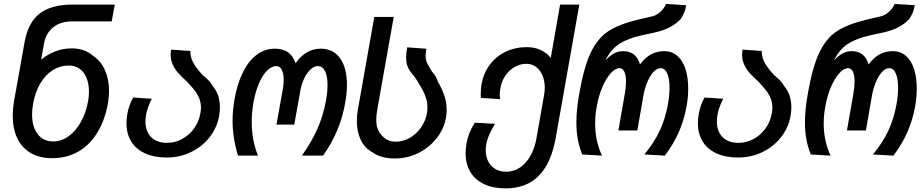

<svg xmlns="http://www.w3.org/2000/svg" viewBox="-20 -814 4840 1008"><path d="M47 -206Q47 -245.5 54 -284.5L109 -592.5Q127 -695 187.8 -742.5Q248.5 -790 361 -790H582.5L566.5 -701.5H356.5Q297 -701.5 258.8 -670.2Q220.5 -639 211 -584.5L196 -500.5Q227.5 -527.5 269 -543.8Q310.5 -560 355 -560Q390.5 -560 418 -550.5Q445.5 -541 468.5 -521Q509 -494.5 530.8 -446.2Q552.5 -398 552.5 -336Q552.5 -307.5 547 -273.5Q531 -183 491 -117.8Q451 -52.5 390.8 -18Q330.5 16.5 255 16.5Q189 16.5 142.2 -10.2Q95.5 -37 71.2 -87Q47 -137 47 -206ZM442.5 -282.5Q447 -309 447 -333Q447 -373.5 434.5 -404.5Q422 -435.5 398.2 -452.8Q374.5 -470 342 -470Q295 -470 256 -445Q217 -420 190.5 -374.2Q164 -328.5 153.5 -268Q148.5 -240 148.5 -213Q148.5 -148 177.8 -109.8Q207 -71.5 259.5 -71.5Q302.5 -71.5 340.2 -98.8Q378 -126 404.8 -174Q431.5 -222 442.5 -282.5Z M644 -167Q644 -190.5 648.5 -216Q657 -263 679 -302L776.5 -295.5Q753.5 -248.5 747 -212.5Q743.5 -190.5 743.5 -177Q743.5 -124.5 773.5 -94.2Q803.5 -64 856.5 -64Q898.5 -64 935.8 -84Q973 -104 998.5 -139.2Q1024 -174.5 1032 -219Q1035 -235 1035 -249Q1035 -276 1025.5 -298.8Q1016 -321.5 1001 -340.5Q986 -359.5 960 -387Q932.5 -411.5 915 -431.5Q897.5 -451.5 886.8 -475Q876 -498.5 876 -526.5Q876 -537.5 878.5 -553.5L979 -546.5Q979.5 -524 985.2 -506.2Q991 -488.5 1004.2 -468.8Q1017.5 -449 1043 -420.5Q1064 -404 1076.8 -390.2Q1089.5 -376.5 1096 -363Q1134.5 -319 1134.5 -250.5Q1134.5 -231 1130.5 -206Q1119.5 -143.5 1080.2 -93.5Q1041 -43.5 982 -15.2Q923 13 855.5 13Q789.5 13 741.8 -8.8Q694 -30.5 669 -71Q644 -111.5 644 -167Z M1201 -181Q1201 -232.5 1211 -291.5Q1225.5 -375 1255.5 -435Q1285.5 -495 1328.2 -526.8Q1371 -558.5 1423 -558.5Q1466 -558.5 1493.2 -538.5Q1520.5 -518.5 1532 -481.5Q1556.5 -518.5 1590.5 -538.5Q1624.5 -558.5 1664 -558.5Q1729.5 -558.5 1765.5 -508Q1801.5 -457.5 1801.5 -368.5Q1801.5 -325.5 1792.5 -275Q1766 -122 1676 3H1565Q1615 -67 1646 -136.8Q1677 -206.5 1691.5 -286Q1699.5 -330.5 1699.5 -367.5Q1699.5 -414.5 1686.2 -440.8Q1673 -467 1648.5 -467Q1629 -467 1610.2 -449.5Q1591.5 -432 1577.2 -402.5Q1563 -373 1557 -339.5L1525 -160H1431.5L1465 -347Q1469.5 -372.5 1469.5 -394.5Q1469.5 -427.5 1459.5 -447.2Q1449.5 -467 1431 -467Q1405.5 -467 1381.5 -442.8Q1357.5 -418.5 1338.8 -374.2Q1320 -330 1310 -272Q1301.5 -222 1301.5 -174.5Q1301.5 -77.5 1334.5 3H1229.5Q1201 -89.5 1201 -181Z M1933.5 -15.5Q1894.5 -37 1874 -79.5Q1853.5 -122 1853.5 -178.5Q1853.5 -208 1858.5 -236.5L1945 -725H2047L1960 -234.5Q1955.5 -208.5 1955.5 -187Q1955.5 -169.5 1958.5 -150Q1969.5 -114 1995.2 -92Q2021 -70 2056.5 -70Q2096 -70 2131 -90Q2166 -110 2190 -144.2Q2214 -178.5 2221.5 -220Q2224 -233 2224 -250Q2224 -275 2216.8 -298.2Q2209.5 -321.5 2198 -342.8Q2186.5 -364 2166.5 -396L2160.5 -405.5L2151 -417.5Q2138 -433 2130.2 -444.5Q2122.5 -456 2117.2 -472.8Q2112 -489.5 2112 -512Q2112 -537.5 2118 -565.5L2218.5 -558Q2214.5 -535 2214.5 -521.5Q2214.5 -501.5 2220.5 -487.5Q2226.5 -473.5 2241.5 -448.5L2249.5 -436Q2259 -426.5 2267 -412.8Q2275 -399 2279.5 -383.5Q2296.5 -356 2310.8 -318Q2325 -280 2325 -235.5Q2325 -215 2321.5 -197Q2311 -137 2272 -87.8Q2233 -38.5 2175.5 -10.2Q2118 18 2053.5 18Q2015.5 18 1986.5 9.8Q1957.5 1.5 1933.5 -15.5Z M2424.5 -9.5Q2424.5 -34 2429 -60Q2437.5 -113.5 2472.5 -170L2579 -164Q2563 -139.5 2550 -110Q2537 -80.5 2533 -57Q2530 -40.5 2530 -25.5Q2530 7.5 2543 33.2Q2556 59 2580.2 73.2Q2604.5 87.5 2637.5 87.5Q2677 87.5 2709.8 65.5Q2742.5 43.5 2765 3.8Q2787.5 -36 2796.5 -88.5L2836.5 -315Q2840 -334 2840 -354Q2840 -389.5 2828 -418Q2816 -446.5 2794.2 -462.8Q2772.5 -479 2743.5 -479Q2710.5 -479 2681.5 -462.2Q2652.5 -445.5 2633 -416.5Q2613.5 -387.5 2607.5 -352.5Q2603.5 -331.5 2603.5 -317Q2603.5 -304 2606.5 -293.5L2504.5 -300Q2504 -307.5 2504 -321Q2504 -350 2508 -371.5Q2518.5 -430 2551.2 -474Q2584 -518 2634.2 -542.2Q2684.5 -566.5 2745.5 -566.5Q2786 -566.5 2818.2 -551.8Q2850.5 -537 2871.5 -510L2920.5 -790H3021.5L2897.5 -90Q2874 43 2808.5 109Q2743 175 2634.5 175Q2569 175 2521.8 152.8Q2474.5 130.5 2449.5 89Q2424.5 47.5 2424.5 -9.5Z M3006 -171Q3006 -237.5 3021 -322Q3045.5 -462.5 3081.5 -538Q3117.5 -613.5 3173.8 -650.2Q3230 -687 3328 -710.5L3405 -728.5Q3428.5 -734 3448.2 -753Q3468 -772 3477 -793.5L3582.5 -786.5Q3578.5 -763.5 3572 -748Q3565.5 -732.5 3553 -713Q3530 -689 3497.5 -671.5Q3465 -654 3417.5 -643.5L3346.5 -628Q3276 -612.5 3231.2 -583.5Q3186.5 -554.5 3158.5 -497Q3180.5 -521 3203 -533.2Q3225.5 -545.5 3250.5 -545.5Q3320.5 -545.5 3340 -475.5Q3390.5 -545.5 3466.5 -545.5Q3508 -545.5 3536.5 -520.2Q3565 -495 3579 -450.8Q3593 -406.5 3593 -349.5Q3593 -301.5 3584.5 -255.5Q3571.5 -184 3544 -121Q3516.5 -58 3470.5 3L3363 -3Q3413 -63 3443 -126.5Q3473 -190 3486.5 -266Q3495 -312 3495 -353.5Q3495 -401.5 3482.8 -428.8Q3470.5 -456 3449 -456Q3428.5 -456 3410.2 -435.8Q3392 -415.5 3378.5 -383.2Q3365 -351 3358.5 -315.5L3326 -129H3226.5L3260.5 -323Q3266.5 -357.5 3266.5 -385.5Q3266.5 -418.5 3258 -437.2Q3249.5 -456 3232.5 -456Q3210.5 -456 3186.5 -429.8Q3162.5 -403.5 3142.5 -357Q3122.5 -310.5 3112.5 -252.5Q3104.5 -209.5 3104.5 -165.5Q3104.5 -73.5 3140.5 3L3036.5 -3Q3021 -42.5 3013.5 -82.8Q3006 -123 3006 -171Z M3644 -167Q3644 -190.5 3648.5 -216Q3657 -263 3679 -302L3776.5 -295.5Q3753.5 -248.5 3747 -212.5Q3743.5 -190.5 3743.5 -177Q3743.5 -124.5 3773.5 -94.2Q3803.5 -64 3856.5 -64Q3898.5 -64 3935.8 -84Q3973 -104 3998.5 -139.2Q4024 -174.5 4032 -219Q4035 -235 4035 -249Q4035 -276 4025.5 -298.8Q4016 -321.5 4001 -340.5Q3986 -359.5 3960 -387Q3932.5 -411.5 3915 -431.5Q3897.5 -451.5 3886.8 -475Q3876 -498.5 3876 -526.5Q3876 -537.5 3878.5 -553.5L3979 -546.5Q3979.5 -524 3985.2 -506.2Q3991 -488.5 4004.2 -468.8Q4017.5 -449 4043 -420.5Q4064 -404 4076.8 -390.2Q4089.5 -376.5 4096 -363Q4134.5 -319 4134.5 -250.5Q4134.5 -231 4130.5 -206Q4119.5 -143.5 4080.2 -93.5Q4041 -43.5 3982 -15.2Q3923 13 3855.5 13Q3789.5 13 3741.8 -8.8Q3694 -30.5 3669 -71Q3644 -111.5 3644 -167Z M4206 -171Q4206 -237.5 4221 -322Q4245.5 -462.5 4281.5 -538Q4317.5 -613.5 4373.8 -650.2Q4430 -687 4528 -710.5L4605 -728.5Q4628.5 -734 4648.2 -753Q4668 -772 4677 -793.5L4782.5 -786.5Q4778.5 -763.5 4772 -748Q4765.5 -732.5 4753 -713Q4730 -689 4697.5 -671.5Q4665 -654 4617.5 -643.5L4546.5 -628Q4476 -612.5 4431.2 -583.5Q4386.5 -554.5 4358.5 -497Q4380.5 -521 4403 -533.2Q4425.5 -545.5 4450.5 -545.5Q4520.5 -545.5 4540 -475.5Q4590.5 -545.5 4666.5 -545.5Q4708 -545.5 4736.5 -520.2Q4765 -495 4779 -450.8Q4793 -406.5 4793 -349.5Q4793 -301.5 4784.5 -255.5Q4771.5 -184 4744 -121Q4716.5 -58 4670.5 3L4563 -3Q4613 -63 4643 -126.5Q4673 -190 4686.5 -266Q4695 -312 4695 -353.5Q4695 -401.5 4682.8 -428.8Q4670.5 -456 4649 -456Q4628.5 -456 4610.2 -435.8Q4592 -415.5 4578.5 -383.2Q4565 -351 4558.5 -315.5L4526 -129H4426.5L4460.5 -323Q4466.5 -357.5 4466.5 -385.5Q4466.5 -418.5 4458 -437.2Q4449.5 -456 4432.5 -456Q4410.5 -456 4386.5 -429.8Q4362.5 -403.5 4342.5 -357Q4322.5 -310.5 4312.5 -252.5Q4304.5 -209.5 4304.5 -165.5Q4304.5 -73.5 4340.5 3L4236.5 -3Q4221 -42.5 4213.5 -82.8Q4206 -123 4206 -171Z"/></svg>

Font: JuliaMono Medium
Style: Italic
Weight: 500
Italic angle: -9°
Monospace: yes
Designer: cormullion
Foundry: corm
Version: Version 0.054; ttfautohint (v1.8.4)